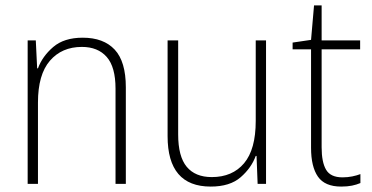

<svg xmlns="http://www.w3.org/2000/svg" viewBox="-20 -678 1372 708"><path d="M285 -539Q362 -539 403 -495Q444 -451 444 -356V0H406V-351Q406 -431 373.5 -468Q341 -505 282 -505Q208 -505 164 -454Q120 -403 120 -300V0H82V-529H112L117 -426H120Q136 -470 176 -504.5Q216 -539 285 -539Z M961 -529V0H930L926 -103H923Q907 -59 867.5 -24.5Q828 10 757 10Q598 10 598 -176V-529H637V-182Q637 -101 668.5 -63Q700 -25 761 -25Q837 -25 880 -76Q923 -127 923 -232V-529Z M1243 -24Q1262 -24 1279 -27.5Q1296 -31 1309 -36V-3Q1295 3 1278 6.5Q1261 10 1238 10Q1178 10 1152.5 -26.5Q1127 -63 1127 -133V-496H1059V-521L1127 -531L1138 -658H1166V-529H1308V-496H1166V-135Q1166 -80 1182.5 -52Q1199 -24 1243 -24Z"/></svg>

Font: Noto Sans Telugu SemiCondensed ExtraLight
Style: Regular
Weight: 200
Width: 4
Designer: Jelle Bosma - Monotype Design Team
Foundry: Monotype Imaging Inc.
Version: Version 2.005; ttfautohint (v1.8.4.7-5d5b)